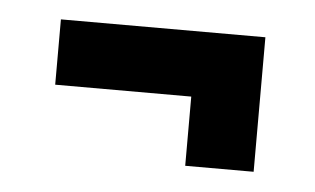

<svg xmlns="http://www.w3.org/2000/svg" viewBox="-29 -382 403 246"><g transform="rotate(5 173.0 -259.5)"><path d="M41 -262V-346H304V-262ZM216 -173V-318H304V-173Z"/></g></svg>

Font: Bricolage Grotesque 48pt Condensed Medium
Style: Regular
Weight: 500
Width: 3
Designer: Mathieu Triay
Foundry: Atelier Triay
Version: Version 1.001;gftools[0.9.33.dev8+g029e19f]